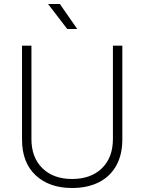

<svg xmlns="http://www.w3.org/2000/svg" viewBox="-20 -928 721 959"><path d="M340 11Q226 11 158 -52.5Q90 -116 90 -231V-700H137V-234Q137 -141 192 -87.5Q247 -34 340 -34Q434 -34 489 -87.5Q544 -141 544 -234V-700H591V-231Q591 -155 560.5 -100.5Q530 -46 473.5 -17.5Q417 11 340 11ZM316 -783 220 -908H279L366 -783Z"/></svg>

Font: SUSE ExtraLight
Style: Regular
Weight: 250
Designer: Rene Bieder
Foundry: SUSE
Version: Version 1.000